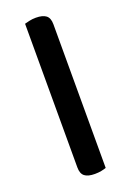

<svg xmlns="http://www.w3.org/2000/svg" viewBox="-131 -706 519 762"><g transform="rotate(-20 128.0 -325.5)"><path d="M133 6Q104 6 90 -5Q76 -16 76 -42V-649Q83 -651 96 -654Q109 -657 124 -657Q153 -657 167 -646Q181 -635 181 -609V-2Q173 1 160.5 3.5Q148 6 133 6Z"/></g></svg>

Font: Baloo Da 2 Medium
Style: Regular
Weight: 500
Designer: Noopur Datye, Sulekha Rajkumar and Ek Type
Foundry: Ek Type
Version: Version 1.640;hotconv 1.0.111;makeotfexe 2.5.65597; ttfautoh